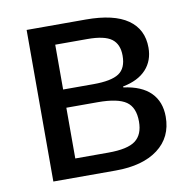

<svg xmlns="http://www.w3.org/2000/svg" viewBox="-65 -593 661 659"><g transform="rotate(-10 265.5 -264.0)"><path d="M275.4 -528.3Q373 -528.3 421.9 -494.1Q470.7 -460 470.7 -396Q470.7 -350.6 442.9 -320.3Q415 -290 361.8 -279.8V-276.4Q424.8 -268.1 456.3 -236.3Q487.8 -204.6 487.8 -152.3Q487.8 -80.6 434.3 -40.3Q380.9 0 286.6 0H69.3V-528.3ZM157.2 -64.9H272.5Q339.8 -64.9 367.2 -85.7Q394.5 -106.4 394.5 -151.9Q394.5 -201.2 365.5 -221.4Q336.4 -241.7 266.6 -241.7H157.2ZM157.2 -461.4V-305.2H262.7Q325.2 -305.2 351.8 -322.8Q378.4 -340.3 378.4 -384.3Q378.4 -424.3 353.5 -442.9Q328.6 -461.4 269.5 -461.4Z"/></g></svg>

Font: Arial
Style: Regular
Weight: 400
Designer: Steve Matteson
Foundry: Ascender Corporation
Version: Version 2.00.3